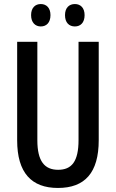

<svg xmlns="http://www.w3.org/2000/svg" viewBox="-20 -921 574 951"><path d="M134 -846C134 -809 155 -790 182 -790C210 -790 230 -809 230 -846C230 -882 210 -901 182 -901C155 -901 134 -883 134 -846ZM302 -846C302 -809 322 -790 351 -790C379 -790 399 -809 399 -846C399 -882 379 -901 351 -901C323 -901 302 -883 302 -846ZM469 -227V-714H369V-227C369 -121 335 -80 268 -80C201 -80 165 -122 165 -226V-714H65V-226C65 -65 136 10 267 10C400 10 469 -65 469 -227Z"/></svg>

Font: Noto Sans Lao ExtraCondensed Medium
Style: Regular
Weight: 500
Width: 2
Designer: Monotype Design Team
Foundry: Monotype Imaging Inc.
Version: Version 2.003